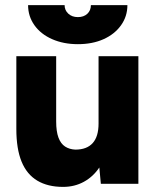

<svg xmlns="http://www.w3.org/2000/svg" viewBox="-20 -720 613 752"><path d="M227 12Q167 12 126 -12.5Q85 -37 64.5 -87Q44 -137 44 -215V-500H200V-244Q200 -205 209 -181Q218 -157 235 -146Q252 -135 275 -134Q320 -134 343 -159.5Q366 -185 366 -236V-500H522V0H375L369 -64Q345 -28 308.5 -8Q272 12 227 12ZM285 -547Q229 -547 184.5 -566.5Q140 -586 115 -621Q90 -656 90 -700H233Q233 -680 247.5 -666.5Q262 -653 285 -653Q308 -653 322 -666Q336 -679 336 -700H479Q479 -656 454 -621Q429 -586 385.5 -566.5Q342 -547 285 -547Z"/></svg>

Font: Figtree ExtraBold
Style: Regular
Weight: 800
Designer: Erik Kennedy
Foundry: Erik Kennedy
Version: Version 2.002